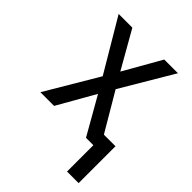

<svg xmlns="http://www.w3.org/2000/svg" viewBox="-201 -623 902 902"><g transform="rotate(45 250.0 -172.5)"><path d="M405 175V0H356L250 -186L144 0H53L207 -260L53 -520H144L250 -334L356 -520H447L293 -260L405 -70H482V175Z"/></g></svg>

Font: Iosevka SS04
Style: Regular
Weight: 400
Monospace: yes
Designer: Belleve Invis
Foundry: Belleve Invis
Version: Version 19.0.0; ttfautohint (v1.8.4)